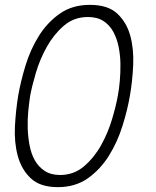

<svg xmlns="http://www.w3.org/2000/svg" viewBox="-20 -760 640 790"><path d="M227 -40Q284 -40 326 -76Q368 -112 396.5 -163.5Q425 -215 441.5 -271Q458 -327 465 -367Q470 -393 473 -427.5Q476 -462 475.5 -497.5Q475 -533 468 -567.5Q461 -602 446 -629.5Q431 -657 405.5 -673.5Q380 -690 342 -690Q284 -690 242.5 -654Q201 -618 172.5 -567Q144 -516 127.5 -460Q111 -404 104 -365Q100 -339 96.5 -304.5Q93 -270 94 -234Q95 -198 101.5 -163Q108 -128 123 -101Q138 -74 163.5 -57Q189 -40 227 -40ZM218 10Q145 10 106.5 -26.5Q68 -63 53 -119Q38 -175 41.5 -241Q45 -307 55 -367Q65 -425 85 -490.5Q105 -556 139.5 -611.5Q174 -667 225.5 -703.5Q277 -740 350 -740Q424 -740 462.5 -704Q501 -668 516 -613Q531 -558 528 -492.5Q525 -427 515 -369Q505 -309 484 -242Q463 -175 428 -119Q393 -63 341.5 -26.5Q290 10 218 10Z"/></svg>

Font: Maple Mono NL Thin
Style: Italic
Weight: 250
Italic angle: -10°
Monospace: yes
Designer: subframe7536
Version: Version 7.000